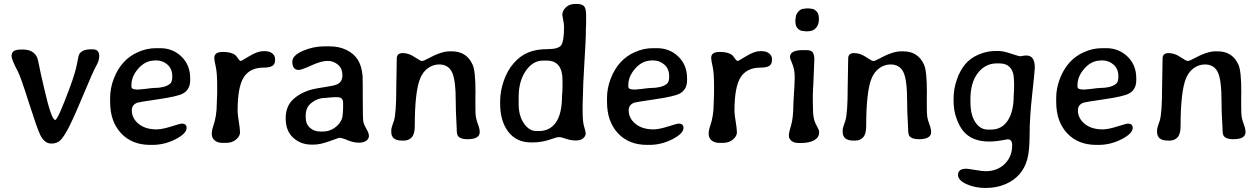

<svg xmlns="http://www.w3.org/2000/svg" viewBox="-20 -728 6386 973"><path d="M240.2 -0.5Q204.6 -0.5 183.1 -45.9Q167 -80.1 125.7 -209.7Q84.5 -339.4 71.3 -364.3Q38.6 -426.3 38.6 -443.6Q38.6 -460.9 49.3 -469Q60.1 -477.1 94.7 -477.1Q150.4 -477.1 168.5 -436Q171.9 -428.7 179.2 -390.9Q186.5 -353 193.8 -324.2L203.6 -281.2Q240.2 -120.1 259.8 -120.1Q272.9 -120.1 334 -284.7Q361.8 -359.9 369.9 -403.1Q377.9 -446.3 380.4 -451.2Q394.5 -478 439.9 -478H449.7Q482.9 -478 482.9 -444.3Q482.9 -420.4 468.3 -395.5Q453.6 -370.6 400.1 -242.4Q346.7 -114.3 321.3 -68.6Q295.9 -22.9 279.5 -11.7Q263.2 -0.5 240.2 -0.5Z M646 -296.9V-289.1Q646 -274.4 672.9 -274.4H684.6L687.5 -274.9L711.4 -276.9Q749 -282.2 760.3 -282.2Q813.5 -282.2 840.3 -302.2Q853 -312 853 -336.9V-342.3Q853 -378.9 828.9 -400.4Q804.7 -421.9 771 -421.9H767.6L764.6 -421.4Q717.3 -421.4 681.6 -381.3Q646 -341.3 646 -296.9ZM752.4 6.3H741.7Q648.4 6.3 593.3 -53Q538.1 -112.3 538.1 -211.4V-232.9Q538.1 -280.3 556.6 -329.1Q594.2 -426.8 679.2 -463.9Q724.1 -483.9 770.5 -483.9H791.5Q855.5 -483.9 899.7 -441.2Q943.8 -398.4 943.8 -331.1V-321.3Q943.8 -273.4 905.8 -253.4Q879.4 -239.3 782.7 -225.1Q686 -210.9 677.2 -208Q647.9 -197.8 647.9 -168.9Q647.9 -128.9 682.1 -100.6Q716.3 -72.3 773.9 -72.3Q800.8 -72.3 847.2 -86.9Q893.6 -101.6 900.9 -101.6Q925.8 -101.6 925.8 -80.1Q925.8 -51.3 869.6 -22.5Q813.5 6.3 752.4 6.3Z M1080.6 -253.9V-291.5Q1080.6 -359.4 1073.2 -390.9Q1065.9 -422.4 1065.9 -435.1Q1065.9 -464.8 1109.4 -464.8Q1152.8 -464.8 1172.4 -448.7Q1177.7 -444.3 1186.3 -431.6Q1194.8 -418.9 1201.7 -418.9Q1203.1 -418.9 1244.1 -443.8Q1285.2 -468.8 1314.5 -468.8H1321.8Q1345.7 -468.8 1359.9 -457.3Q1374 -445.8 1374 -429.2V-422.9Q1374 -402.8 1360.1 -394Q1346.2 -385.3 1315.9 -385.3Q1247.1 -385.3 1215.6 -336.9Q1184.1 -288.6 1184.1 -166Q1184.1 -148.4 1190.2 -111.8Q1196.3 -75.2 1196.3 -56.6Q1196.3 -38.1 1176.3 -21Q1156.2 -3.9 1125.5 -3.9H1108.9Q1082 -3.9 1067.6 -16.8Q1053.2 -29.8 1053.2 -48.6Q1053.2 -67.4 1060.1 -86.9Q1078.6 -139.6 1078.6 -203.1Q1080.6 -238.3 1080.6 -253.9Z M1603 -61.5H1615.7Q1655.8 -61.5 1686.3 -88.6Q1716.8 -115.7 1716.8 -151.4L1717.8 -157.7V-164.1L1718.8 -179.2V-207Q1718.8 -235.4 1689.9 -235.4H1668L1664.6 -234.9L1645.5 -233.4Q1631.8 -231.4 1626 -231.4Q1586.4 -231.4 1552.7 -201.7Q1529.3 -180.7 1529.3 -142.1V-132.3Q1529.3 -99.6 1550.5 -80.6Q1571.8 -61.5 1603 -61.5ZM1494.1 -373.5Q1461.4 -373.5 1461.4 -415.5Q1461.4 -446.8 1514.4 -470Q1567.4 -493.2 1624.5 -493.2H1648.9Q1698.2 -493.2 1735.8 -474.9Q1773.4 -456.5 1793.2 -425.3Q1813 -394 1817.4 -343.8Q1818.4 -332 1818.4 -230Q1818.4 -127.9 1821 -112.5Q1823.7 -97.2 1836.7 -75.2Q1849.6 -53.2 1849.6 -39.1Q1849.6 -24.9 1836.2 -14.9Q1822.8 -4.9 1797.4 -4.9Q1772 -4.9 1742.2 -17.3Q1712.4 -29.8 1698.7 -29.8Q1697.3 -29.8 1649.9 -12.5Q1602.5 4.9 1569.8 4.9H1559.1Q1504.4 4.9 1466.1 -29.8Q1427.7 -64.5 1427.7 -128.4Q1427.7 -192.4 1469.7 -228.3Q1511.7 -264.2 1571.8 -277.3Q1589.8 -281.2 1631.8 -287.6Q1673.8 -293.9 1689 -300.8Q1715.3 -313 1715.3 -346.9Q1715.3 -380.9 1692.9 -400.1Q1670.4 -419.4 1639.4 -419.4Q1608.4 -419.4 1558.1 -396.5Q1507.8 -373.5 1494.1 -373.5Z M2411.1 -58.6Q2411.1 -22.5 2348.1 -22.5Q2312.5 -22.5 2300.3 -39.6Q2294.4 -47.9 2294.4 -78.6L2293 -109.9Q2289.6 -161.1 2289.6 -212.9Q2289.6 -324.7 2270.3 -363Q2251 -401.4 2205.6 -401.4Q2175.3 -401.4 2149.7 -383.3Q2124 -365.2 2110.4 -333Q2082 -267.1 2082 -89.4Q2082 -48.8 2066.7 -32.2Q2051.3 -15.6 2027.3 -15.6H2017.6Q1962.9 -15.6 1962.9 -59.1V-70.8Q1962.9 -76.2 1968.8 -94.2L1976.6 -116.7Q1988.3 -156.2 1988.3 -286.1L1990.7 -431.2Q1990.7 -459 2021 -459Q2051.3 -459 2080.8 -439Q2110.4 -418.9 2118.4 -418.9Q2126.5 -418.9 2147 -430.2Q2215.8 -467.8 2257.3 -467.8H2270Q2344.7 -467.8 2375 -400.4Q2389.6 -368.7 2389.6 -263.7V-260.3Q2389.6 -251.5 2389.2 -242.7Q2389.2 -218.8 2389.2 -217.8Q2389.2 -208.5 2389.2 -199.7Q2389.2 -192.9 2389.2 -186.5Q2389.2 -148.9 2391.6 -135.3Q2395 -116.7 2402.8 -96.7Q2411.1 -74.7 2411.1 -58.6Z M2608.4 -236.8V-199.7Q2608.4 -141.6 2635 -102.8Q2661.6 -64 2697.8 -64H2711.4Q2767.1 -64 2797.6 -108.4Q2828.1 -152.8 2828.1 -240.7Q2829.1 -251.5 2829.1 -256.3L2830.1 -266.1L2830.6 -286.6V-321.3Q2830.6 -420.9 2751 -420.9H2731.9Q2680.2 -420.9 2644.3 -368.7Q2608.4 -316.4 2608.4 -236.8ZM2514.6 -214.4Q2514.6 -265.1 2532.7 -317.9Q2550.8 -370.6 2583.5 -408Q2616.2 -445.3 2657.2 -462.2Q2698.2 -479 2754.6 -479Q2811 -479 2824.7 -499.8Q2838.4 -520.5 2838.4 -591.8Q2838.4 -605 2834 -627Q2829.6 -648.9 2829.6 -652.3Q2829.6 -673.3 2847.7 -690.7Q2865.7 -708 2895 -708H2904.8Q2927.7 -708 2939 -697.3Q2950.2 -686.5 2950.2 -652.3V-606.9L2949.2 -584Q2948.7 -572.3 2948.7 -550Q2948.7 -527.8 2941.4 -408.2Q2934.1 -288.6 2934.1 -243.7L2933.6 -231.9Q2933.1 -220.2 2933.1 -209.5L2932.6 -198.2Q2932.6 -198.2 2932.6 -160.2Q2932.6 -110.8 2940.4 -85.9Q2948.2 -61 2948.2 -50.3Q2948.2 -39.6 2936 -27.8Q2923.8 -16.1 2898.2 -16.1Q2872.6 -16.1 2848.6 -24.7Q2824.7 -33.2 2813.5 -33.2Q2802.2 -33.2 2784.2 -26.4Q2729.5 -6.3 2684.1 -6.3Q2683.1 -6.3 2682.1 -6.3H2670.9Q2597.2 -6.3 2555.9 -60.3Q2514.6 -114.3 2514.6 -202.1Z M3164.1 -296.9V-289.1Q3164.1 -274.4 3190.9 -274.4H3202.6L3205.6 -274.9L3229.5 -276.9Q3267.1 -282.2 3278.3 -282.2Q3331.5 -282.2 3358.4 -302.2Q3371.1 -312 3371.1 -336.9V-342.3Q3371.1 -378.9 3346.9 -400.4Q3322.8 -421.9 3289.1 -421.9H3285.6L3282.7 -421.4Q3235.4 -421.4 3199.7 -381.3Q3164.1 -341.3 3164.1 -296.9ZM3270.5 6.3H3259.8Q3166.5 6.3 3111.3 -53Q3056.2 -112.3 3056.2 -211.4V-232.9Q3056.2 -280.3 3074.7 -329.1Q3112.3 -426.8 3197.3 -463.9Q3242.2 -483.9 3288.6 -483.9H3309.6Q3373.5 -483.9 3417.7 -441.2Q3461.9 -398.4 3461.9 -331.1V-321.3Q3461.9 -273.4 3423.8 -253.4Q3397.5 -239.3 3300.8 -225.1Q3204.1 -210.9 3195.3 -208Q3166 -197.8 3166 -168.9Q3166 -128.9 3200.2 -100.6Q3234.4 -72.3 3292 -72.3Q3318.8 -72.3 3365.2 -86.9Q3411.6 -101.6 3418.9 -101.6Q3443.8 -101.6 3443.8 -80.1Q3443.8 -51.3 3387.7 -22.5Q3331.5 6.3 3270.5 6.3Z M3598.6 -253.9V-291.5Q3598.6 -359.4 3591.3 -390.9Q3584 -422.4 3584 -435.1Q3584 -464.8 3627.4 -464.8Q3670.9 -464.8 3690.4 -448.7Q3695.8 -444.3 3704.3 -431.6Q3712.9 -418.9 3719.7 -418.9Q3721.2 -418.9 3762.2 -443.8Q3803.2 -468.8 3832.5 -468.8H3839.8Q3863.8 -468.8 3877.9 -457.3Q3892.1 -445.8 3892.1 -429.2V-422.9Q3892.1 -402.8 3878.2 -394Q3864.3 -385.3 3834 -385.3Q3765.1 -385.3 3733.6 -336.9Q3702.1 -288.6 3702.1 -166Q3702.1 -148.4 3708.3 -111.8Q3714.4 -75.2 3714.4 -56.6Q3714.4 -38.1 3694.3 -21Q3674.3 -3.9 3643.6 -3.9H3627Q3600.1 -3.9 3585.7 -16.8Q3571.3 -29.8 3571.3 -48.6Q3571.3 -67.4 3578.1 -86.9Q3596.7 -139.6 3596.7 -203.1Q3598.6 -238.3 3598.6 -253.9Z M4129.9 -634.8V-628.9Q4129.9 -604 4115.5 -586.7Q4101.1 -569.3 4071.3 -569.3H4063.5L4048.3 -571.3Q4035.2 -571.3 4022.9 -583.5Q4010.7 -595.7 4010.7 -620.1V-626L4013.2 -643.6Q4013.2 -653.8 4025.6 -668.9Q4038.1 -684.1 4057.6 -684.1L4068.8 -685.5H4078.6L4092.3 -683.6Q4105 -683.6 4117.4 -671.1Q4129.9 -658.7 4129.9 -634.8ZM4106.9 -428.7 4101.6 -297.4 4100.6 -284.2 4099.1 -244.1V-225.1Q4099.1 -154.8 4103.3 -132.8Q4107.4 -110.8 4119.1 -90.1Q4130.9 -69.3 4130.9 -60.1V-55.7Q4130.9 -31.7 4106.4 -17.6Q4082 -3.4 4040 -3.4H4027.8Q4003.4 -3.4 3990.7 -14.4Q3978 -25.4 3978 -38.1V-48.8Q3978 -55.2 3989.3 -94Q4000.5 -132.8 4000.5 -199.7Q4002 -218.8 4002 -226.1L4003.4 -252.9L4004.4 -266.1Q4006.8 -300.3 4006.8 -319.3L4007.3 -338.9Q4007.3 -375.5 3995.4 -403.8Q3983.4 -432.1 3983.4 -439Q3983.4 -474.1 4049.8 -474.1H4067.4Q4092.3 -474.1 4099.6 -461.2Q4106.9 -448.2 4106.9 -428.7Z M4698.7 -58.6Q4698.7 -22.5 4635.7 -22.5Q4600.1 -22.5 4587.9 -39.6Q4582 -47.9 4582 -78.6L4580.6 -109.9Q4577.1 -161.1 4577.1 -212.9Q4577.1 -324.7 4557.9 -363Q4538.6 -401.4 4493.2 -401.4Q4462.9 -401.4 4437.3 -383.3Q4411.6 -365.2 4397.9 -333Q4369.6 -267.1 4369.6 -89.4Q4369.6 -48.8 4354.2 -32.2Q4338.9 -15.6 4314.9 -15.6H4305.2Q4250.5 -15.6 4250.5 -59.1V-70.8Q4250.5 -76.2 4256.3 -94.2L4264.2 -116.7Q4275.9 -156.2 4275.9 -286.1L4278.3 -431.2Q4278.3 -459 4308.6 -459Q4338.9 -459 4368.4 -439Q4397.9 -418.9 4406 -418.9Q4414.1 -418.9 4434.6 -430.2Q4503.4 -467.8 4544.9 -467.8H4557.6Q4632.3 -467.8 4662.6 -400.4Q4677.2 -368.7 4677.2 -263.7V-260.3Q4677.2 -251.5 4676.8 -242.7Q4676.8 -218.8 4676.8 -217.8Q4676.8 -208.5 4676.8 -199.7Q4676.8 -192.9 4676.8 -186.5Q4676.8 -148.9 4679.2 -135.3Q4682.6 -116.7 4690.4 -96.7Q4698.7 -74.7 4698.7 -58.6Z M4897.9 -226.1V-210.9Q4897.9 -145.5 4922.9 -108.4Q4947.8 -71.3 4985.4 -71.3H5002.4Q5056.6 -71.3 5086.9 -116.9Q5117.2 -162.6 5117.2 -245.1Q5118.2 -254.9 5118.2 -260.3L5119.1 -280.3V-309.6Q5118.2 -319.3 5118.2 -324.2Q5118.2 -362.8 5099.6 -384.8Q5081.1 -406.7 5044.9 -406.7H5031.2Q4973.6 -406.7 4935.8 -358.4Q4897.9 -310.1 4897.9 -226.1ZM5181.6 -446.8Q5224.1 -446.8 5224.1 -385.3Q5224.1 -369.1 5210.9 -250.5Q5197.8 -131.8 5197.8 -48.8Q5197.8 35.2 5186.5 77.1Q5162.6 167.5 5075.7 205.1Q5030.3 224.6 4975.3 224.6Q4920.4 224.6 4877.7 205.1Q4835 185.5 4835 158.2Q4835 127 4877 127Q4885.3 127 4921.9 133.3Q4958.5 139.6 4974.6 139.6Q5033.7 139.6 5071.5 102.8Q5109.4 65.9 5109.4 8.3Q5109.4 -22 5086.9 -22Q5083 -22 5068.4 -19Q5026.9 -10.7 4992.7 -10.7Q4905.8 -10.7 4861.8 -63.5Q4841.3 -87.9 4826.9 -128.7Q4812.5 -169.4 4812.5 -214.8V-228.5Q4812.5 -276.4 4828.4 -323Q4844.2 -369.6 4870.6 -401.6Q4897 -433.6 4939.5 -451.7Q4981.9 -469.7 5026.4 -469.7H5039.1Q5064 -469.7 5103.3 -456.3Q5142.6 -442.9 5151.4 -442.9Q5170.9 -446.8 5181.6 -446.8Z M5440.4 -296.9V-289.1Q5440.4 -274.4 5467.3 -274.4H5479L5481.9 -274.9L5505.9 -276.9Q5543.5 -282.2 5554.7 -282.2Q5607.9 -282.2 5634.8 -302.2Q5647.5 -312 5647.5 -336.9V-342.3Q5647.5 -378.9 5623.3 -400.4Q5599.1 -421.9 5565.4 -421.9H5562L5559.1 -421.4Q5511.7 -421.4 5476.1 -381.3Q5440.4 -341.3 5440.4 -296.9ZM5546.9 6.3H5536.1Q5442.9 6.3 5387.7 -53Q5332.5 -112.3 5332.5 -211.4V-232.9Q5332.5 -280.3 5351.1 -329.1Q5388.7 -426.8 5473.6 -463.9Q5518.6 -483.9 5564.9 -483.9H5585.9Q5649.9 -483.9 5694.1 -441.2Q5738.3 -398.4 5738.3 -331.1V-321.3Q5738.3 -273.4 5700.2 -253.4Q5673.8 -239.3 5577.1 -225.1Q5480.5 -210.9 5471.7 -208Q5442.4 -197.8 5442.4 -168.9Q5442.4 -128.9 5476.6 -100.6Q5510.7 -72.3 5568.4 -72.3Q5595.2 -72.3 5641.6 -86.9Q5688 -101.6 5695.3 -101.6Q5720.2 -101.6 5720.2 -80.1Q5720.2 -51.3 5664.1 -22.5Q5607.9 6.3 5546.9 6.3Z M6292 -58.6Q6292 -22.5 6229 -22.5Q6193.4 -22.5 6181.2 -39.6Q6175.3 -47.9 6175.3 -78.6L6173.8 -109.9Q6170.4 -161.1 6170.4 -212.9Q6170.4 -324.7 6151.1 -363Q6131.8 -401.4 6086.4 -401.4Q6056.2 -401.4 6030.5 -383.3Q6004.9 -365.2 5991.2 -333Q5962.9 -267.1 5962.9 -89.4Q5962.9 -48.8 5947.5 -32.2Q5932.1 -15.6 5908.2 -15.6H5898.4Q5843.8 -15.6 5843.8 -59.1V-70.8Q5843.8 -76.2 5849.6 -94.2L5857.4 -116.7Q5869.1 -156.2 5869.1 -286.1L5871.6 -431.2Q5871.6 -459 5901.9 -459Q5932.1 -459 5961.7 -439Q5991.2 -418.9 5999.3 -418.9Q6007.3 -418.9 6027.8 -430.2Q6096.7 -467.8 6138.2 -467.8H6150.9Q6225.6 -467.8 6255.9 -400.4Q6270.5 -368.7 6270.5 -263.7V-260.3Q6270.5 -251.5 6270 -242.7Q6270 -218.8 6270 -217.8Q6270 -208.5 6270 -199.7Q6270 -192.9 6270 -186.5Q6270 -148.9 6272.5 -135.3Q6275.9 -116.7 6283.7 -96.7Q6292 -74.7 6292 -58.6Z"/></svg>

Font: Averia Gruesa Libre
Style: Regular
Weight: 500
Italic angle: -1.70001°
Version: Version 1.001